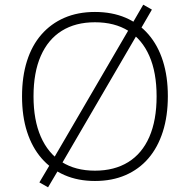

<svg xmlns="http://www.w3.org/2000/svg" viewBox="-20 -764 810 819"><path d="M385 8Q313 8 255.5 -17Q198 -42 157.5 -88.5Q117 -135 95.5 -201.5Q74 -268 74 -353Q74 -437 95 -503.5Q116 -570 156.5 -616.5Q197 -663 254.5 -688Q312 -713 385 -713Q458 -713 515.5 -688.5Q573 -664 613.5 -617Q654 -570 675 -503.5Q696 -437 696 -354Q696 -269 674.5 -202Q653 -135 613 -88.5Q573 -42 515.5 -17Q458 8 385 8ZM385 -36Q468 -36 527 -72.5Q586 -109 617 -180Q648 -251 648 -353Q648 -455 617 -525.5Q586 -596 527.5 -632.5Q469 -669 385 -669Q302 -669 243.5 -632.5Q185 -596 154 -525.5Q123 -455 123 -353Q123 -252 154 -181Q185 -110 243.5 -73Q302 -36 385 -36ZM185 35 148 14 196 -67 211 -92 530 -639 544 -663 591 -744 628 -723 581 -642 565 -617 246 -70 233 -46Z"/></svg>

Font: Nunito Sans 10pt ExtraLight
Style: Regular
Weight: 250
Designer: Vernon Adams
Foundry: Vernon Adams
Version: Version 3.101;gftools[0.9.27]